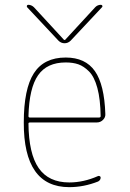

<svg xmlns="http://www.w3.org/2000/svg" viewBox="-20 -770 540 800"><path d="M253.9 -509.8Q175.8 -509.8 138.7 -456.5Q101.6 -403.3 98.6 -286.1Q98.6 -280.3 104.5 -280.3H392.6Q398.4 -280.3 399.4 -285.2Q398.4 -356.4 385.7 -403.3Q373 -450.2 351.1 -472.2Q329.1 -494.1 306.6 -502Q284.2 -509.8 253.9 -509.8ZM268.6 9.8Q78.1 9.8 79.1 -259.8Q79.1 -399.4 121.1 -464.8Q163.1 -530.3 253.9 -530.3Q335.9 -530.3 375.5 -473.6Q415 -417 418.9 -294.9Q419.9 -281.2 409.2 -270.5Q398.4 -259.8 383.8 -259.8H104.5Q99.6 -259.8 98.6 -255.9Q99.6 -129.9 141.1 -69.8Q182.6 -9.8 268.6 -9.8Q328.1 -9.8 387.7 -36.1Q391.6 -38.1 395.5 -36.1Q399.4 -34.2 399.4 -30.3Q399.4 -19.5 388.7 -13.7Q329.1 9.8 268.6 9.8ZM223.6 -600.6 92.8 -740.2Q90.8 -743.2 92.3 -746.6Q93.8 -750 97.7 -750Q110.4 -750 121.1 -740.2L247.1 -603.5H249H251L377 -740.2Q386.7 -750 400.4 -750Q404.3 -750 406.2 -746.6Q408.2 -743.2 405.3 -740.2L274.4 -600.6Q263.7 -589.8 249 -589.8Q234.4 -589.8 223.6 -600.6Z"/></svg>

Font: Rounded Mgen+ 1m thin
Style: Regular
Weight: 100
Designer: [Source Han Sans]
Ryoko NISHIZUKA  (kana & ideographs); Paul D. Hunt (Latin, Greek & Cyrillic); Wenlong ZHANG  (bopomofo
Version: Version 1.059.20150602